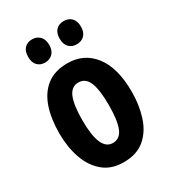

<svg xmlns="http://www.w3.org/2000/svg" viewBox="-184 -847 856 955"><g transform="rotate(-30 244.0 -369.0)"><path d="M452 -274Q452 -199 431.5 -134Q411 -69 365 -29.5Q319 10 243 10Q172 10 126 -29Q80 -68 58 -132.5Q36 -197 36 -274Q36 -358 57.5 -421.5Q79 -485 125 -521Q171 -557 245 -557Q340 -557 396 -484Q452 -411 452 -274ZM168 -273Q168 -188 186.5 -144Q205 -100 244 -100Q285 -100 302.5 -143.5Q320 -187 320 -274Q320 -361 302.5 -404Q285 -447 244 -447Q204 -447 186 -404Q168 -361 168 -273ZM92 -681Q92 -714 108.5 -731Q125 -748 152 -748Q179 -748 196 -730.5Q213 -713 213 -681Q213 -650 196 -632.5Q179 -615 152 -615Q125 -615 108.5 -632Q92 -649 92 -681ZM273 -681Q273 -714 289.5 -731Q306 -748 334 -748Q362 -748 378.5 -730.5Q395 -713 395 -681Q395 -650 378.5 -632.5Q362 -615 334 -615Q306 -615 289.5 -632.5Q273 -650 273 -681Z"/></g></svg>

Font: Noto Sans Lao ExtraCondensed
Style: Bold
Weight: 700
Width: 2
Designer: Monotype Design Team
Foundry: Monotype Imaging Inc.
Version: Version 2.003; ttfautohint (v1.8.4.7-5d5b)